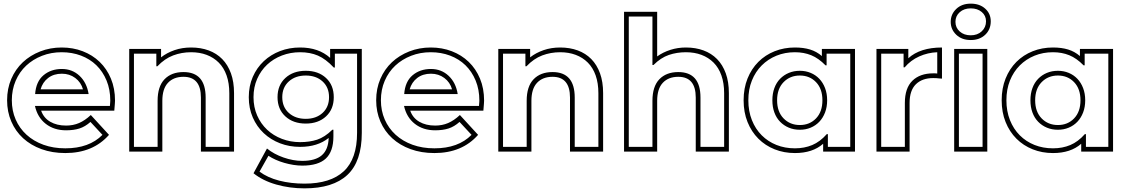

<svg xmlns="http://www.w3.org/2000/svg" viewBox="-20 -820 6195 1055"><path d="M206 -212Q220 -172 256 -151Q292 -130 343 -130Q382 -130 414.5 -144Q447 -158 479 -188L579 -79Q491 21 339 21Q267 21 208 -0.5Q149 -22 107 -60.5Q65 -99 42 -152.5Q19 -206 19 -269Q19 -333 42 -386.5Q65 -440 105.5 -478Q146 -516 201 -537.5Q256 -559 319 -559Q381 -559 434.5 -538.5Q488 -518 527.5 -480Q567 -442 589.5 -388Q612 -334 612 -267Q612 -265 611 -248.5Q610 -232 608 -212ZM343 -104Q277 -104 231.5 -139.5Q186 -175 172 -238H584Q585 -252 585.5 -258.5Q586 -265 586 -267Q586 -328 565.5 -377.5Q545 -427 509.5 -461.5Q474 -496 425 -514.5Q376 -533 319 -533Q261 -533 211 -513.5Q161 -494 124 -459.5Q87 -425 66 -376Q45 -327 45 -269Q45 -212 66 -163.5Q87 -115 126 -79.5Q165 -44 219 -24.5Q273 -5 339 -5Q470 -5 543 -79L477 -150Q448 -124 416.5 -114Q385 -104 343 -104ZM173 -303Q178 -372 219 -406.5Q260 -441 320 -441Q377 -441 417 -403.5Q457 -366 467 -303ZM436 -329Q425 -368 393.5 -391.5Q362 -415 320 -415Q275 -415 244.5 -391.5Q214 -368 203 -329Z M1240 -308Q1240 -363 1225 -405.5Q1210 -448 1182 -476Q1154 -504 1115.5 -518.5Q1077 -533 1030 -533Q978 -533 931.5 -515.5Q885 -498 845 -456H839V-525H716V-13H846V-266Q846 -345 884 -384.5Q922 -424 988 -424Q1110 -424 1110 -284V-13H1240ZM1266 13H1084V-284Q1084 -398 988 -398Q934 -398 903 -365Q872 -332 872 -266V13H690V-551H865V-505Q897 -530 939 -544.5Q981 -559 1030 -559Q1083 -559 1126.5 -543Q1170 -527 1201 -495.5Q1232 -464 1249 -417Q1266 -370 1266 -308Z M1968 -551V-90Q1968 67 1889 141Q1810 215 1653 215Q1572 215 1498 194Q1424 173 1373 132L1447 -4Q1485 27 1538 45.5Q1591 64 1641 64Q1713 64 1748.5 33Q1784 2 1786 -62Q1725 -13 1629 -13Q1570 -13 1519 -32.5Q1468 -52 1429.5 -88Q1391 -124 1369 -174.5Q1347 -225 1347 -286Q1347 -347 1369 -397.5Q1391 -448 1429.5 -484Q1468 -520 1519 -539.5Q1570 -559 1629 -559Q1731 -559 1794 -502V-551ZM1820 -525V-449H1814Q1770 -496 1727 -514.5Q1684 -533 1629 -533Q1576 -533 1529 -515Q1482 -497 1447.5 -464.5Q1413 -432 1393 -386.5Q1373 -341 1373 -286Q1373 -231 1393 -185.5Q1413 -140 1447.5 -107.5Q1482 -75 1529 -57Q1576 -39 1629 -39Q1681 -39 1722.5 -52.5Q1764 -66 1806 -107H1812V-70Q1812 12 1770.5 51Q1729 90 1641 90Q1617 90 1592 86Q1567 82 1542.5 75Q1518 68 1495.5 58Q1473 48 1455 36L1406 123Q1450 156 1514 172.5Q1578 189 1653 189Q1796 189 1869 121Q1942 53 1942 -90V-525ZM1814 -286Q1814 -220 1771.5 -180.5Q1729 -141 1660 -141Q1591 -141 1548 -180.5Q1505 -220 1505 -286Q1505 -352 1548 -391.5Q1591 -431 1660 -431Q1729 -431 1771.5 -391.5Q1814 -352 1814 -286ZM1788 -286Q1788 -340 1752.5 -372.5Q1717 -405 1660 -405Q1603 -405 1567 -372.5Q1531 -340 1531 -286Q1531 -232 1567 -199.5Q1603 -167 1660 -167Q1717 -167 1752.5 -199.5Q1788 -232 1788 -286Z M2234 -212Q2248 -172 2284 -151Q2320 -130 2371 -130Q2410 -130 2442.5 -144Q2475 -158 2507 -188L2607 -79Q2519 21 2367 21Q2295 21 2236 -0.5Q2177 -22 2135 -60.5Q2093 -99 2070 -152.5Q2047 -206 2047 -269Q2047 -333 2070 -386.5Q2093 -440 2133.5 -478Q2174 -516 2229 -537.5Q2284 -559 2347 -559Q2409 -559 2462.5 -538.5Q2516 -518 2555.5 -480Q2595 -442 2617.5 -388Q2640 -334 2640 -267Q2640 -265 2639 -248.5Q2638 -232 2636 -212ZM2371 -104Q2305 -104 2259.5 -139.5Q2214 -175 2200 -238H2612Q2613 -252 2613.5 -258.5Q2614 -265 2614 -267Q2614 -328 2593.5 -377.5Q2573 -427 2537.5 -461.5Q2502 -496 2453 -514.5Q2404 -533 2347 -533Q2289 -533 2239 -513.5Q2189 -494 2152 -459.5Q2115 -425 2094 -376Q2073 -327 2073 -269Q2073 -212 2094 -163.5Q2115 -115 2154 -79.5Q2193 -44 2247 -24.5Q2301 -5 2367 -5Q2498 -5 2571 -79L2505 -150Q2476 -124 2444.5 -114Q2413 -104 2371 -104ZM2201 -303Q2206 -372 2247 -406.5Q2288 -441 2348 -441Q2405 -441 2445 -403.5Q2485 -366 2495 -303ZM2464 -329Q2453 -368 2421.5 -391.5Q2390 -415 2348 -415Q2303 -415 2272.5 -391.5Q2242 -368 2231 -329Z M3268 -308Q3268 -363 3253 -405.5Q3238 -448 3210 -476Q3182 -504 3143.5 -518.5Q3105 -533 3058 -533Q3006 -533 2959.5 -515.5Q2913 -498 2873 -456H2867V-525H2744V-13H2874V-266Q2874 -345 2912 -384.5Q2950 -424 3016 -424Q3138 -424 3138 -284V-13H3268ZM3294 13H3112V-284Q3112 -398 3016 -398Q2962 -398 2931 -365Q2900 -332 2900 -266V13H2718V-551H2893V-505Q2925 -530 2967 -544.5Q3009 -559 3058 -559Q3111 -559 3154.5 -543Q3198 -527 3229 -495.5Q3260 -464 3277 -417Q3294 -370 3294 -308Z M3959 -308Q3959 -363 3944 -405.5Q3929 -448 3901 -476Q3873 -504 3834.5 -518.5Q3796 -533 3749 -533Q3699 -533 3655 -518Q3611 -503 3571 -463H3565V-729H3435V-13H3565V-266Q3565 -345 3603 -384.5Q3641 -424 3707 -424Q3829 -424 3829 -284V-13H3959ZM3985 13H3803V-284Q3803 -398 3707 -398Q3653 -398 3622 -365Q3591 -332 3591 -266V13H3409V-755H3591V-510Q3623 -533 3663.5 -546Q3704 -559 3749 -559Q3802 -559 3845.5 -543Q3889 -527 3920 -495.5Q3951 -464 3968 -417Q3985 -370 3985 -308Z M4522 -525V-461H4516Q4478 -500 4437.5 -516.5Q4397 -533 4348 -533Q4293 -533 4246.5 -514Q4200 -495 4165.5 -460.5Q4131 -426 4111.5 -377.5Q4092 -329 4092 -269Q4092 -209 4111.5 -160Q4131 -111 4165.5 -76.5Q4200 -42 4246.5 -23.5Q4293 -5 4348 -5Q4400 -5 4443 -23Q4486 -41 4523 -83H4529V-13H4652V-525ZM4678 -551V13H4503V-30Q4445 21 4348 21Q4288 21 4236.5 0.5Q4185 -20 4147 -58Q4109 -96 4087.5 -149.5Q4066 -203 4066 -269Q4066 -335 4087.5 -388.5Q4109 -442 4147 -480Q4185 -518 4236.5 -538.5Q4288 -559 4348 -559Q4395 -559 4431 -548Q4467 -537 4496 -512V-551ZM4525 -269Q4525 -232 4513.5 -202Q4502 -172 4482 -151Q4462 -130 4434.5 -118.5Q4407 -107 4375 -107Q4342 -107 4314.5 -118.5Q4287 -130 4266.5 -151Q4246 -172 4235 -202Q4224 -232 4224 -269Q4224 -306 4235 -336Q4246 -366 4266.5 -387Q4287 -408 4314.5 -419.5Q4342 -431 4375 -431Q4407 -431 4434.5 -419.5Q4462 -408 4482 -387Q4502 -366 4513.5 -336Q4525 -306 4525 -269ZM4499 -269Q4499 -332 4464 -368.5Q4429 -405 4375 -405Q4321 -405 4285.5 -368.5Q4250 -332 4250 -269Q4250 -206 4285.5 -169.5Q4321 -133 4375 -133Q4429 -133 4464 -169.5Q4499 -206 4499 -269Z M4971 -500Q5036 -559 5156 -559V-388Q5149 -388 5141 -389Q5134 -390 5125.5 -390.5Q5117 -391 5108 -391Q5047 -391 5012.5 -357Q4978 -323 4978 -254V13H4796V-551H4971ZM4945 -450V-525H4822V-13H4952V-254Q4952 -336 4993.5 -376.5Q5035 -417 5108 -417H5118Q5124 -417 5130 -416V-533Q5078 -531 5031 -510Q4984 -489 4951 -450Z M5249 -13H5379V-525H5249ZM5223 -551H5405V13H5223ZM5230 -700Q5230 -668 5253.5 -647Q5277 -626 5314 -626Q5351 -626 5374.5 -648Q5398 -670 5398 -703Q5398 -734 5374.5 -754Q5351 -774 5314 -774Q5277 -774 5253.5 -753Q5230 -732 5230 -700ZM5204 -700Q5204 -742 5234.5 -771Q5265 -800 5314 -800Q5363 -800 5393.5 -772.5Q5424 -745 5424 -703Q5424 -658 5393.5 -629Q5363 -600 5314 -600Q5265 -600 5234.5 -629Q5204 -658 5204 -700Z M5940 -525V-461H5934Q5896 -500 5855.5 -516.5Q5815 -533 5766 -533Q5711 -533 5664.5 -514Q5618 -495 5583.5 -460.5Q5549 -426 5529.5 -377.5Q5510 -329 5510 -269Q5510 -209 5529.5 -160Q5549 -111 5583.5 -76.5Q5618 -42 5664.5 -23.5Q5711 -5 5766 -5Q5818 -5 5861 -23Q5904 -41 5941 -83H5947V-13H6070V-525ZM6096 -551V13H5921V-30Q5863 21 5766 21Q5706 21 5654.5 0.5Q5603 -20 5565 -58Q5527 -96 5505.5 -149.5Q5484 -203 5484 -269Q5484 -335 5505.5 -388.5Q5527 -442 5565 -480Q5603 -518 5654.5 -538.5Q5706 -559 5766 -559Q5813 -559 5849 -548Q5885 -537 5914 -512V-551ZM5943 -269Q5943 -232 5931.5 -202Q5920 -172 5900 -151Q5880 -130 5852.5 -118.5Q5825 -107 5793 -107Q5760 -107 5732.5 -118.5Q5705 -130 5684.5 -151Q5664 -172 5653 -202Q5642 -232 5642 -269Q5642 -306 5653 -336Q5664 -366 5684.5 -387Q5705 -408 5732.5 -419.5Q5760 -431 5793 -431Q5825 -431 5852.5 -419.5Q5880 -408 5900 -387Q5920 -366 5931.5 -336Q5943 -306 5943 -269ZM5917 -269Q5917 -332 5882 -368.5Q5847 -405 5793 -405Q5739 -405 5703.5 -368.5Q5668 -332 5668 -269Q5668 -206 5703.5 -169.5Q5739 -133 5793 -133Q5847 -133 5882 -169.5Q5917 -206 5917 -269Z"/></svg>

Font: CMG Sans Outline
Style: Outline
Weight: 700
Designer: Julieta Ulanovsky
Foundry: Julieta Ulanovsky
Version: Version 7.200